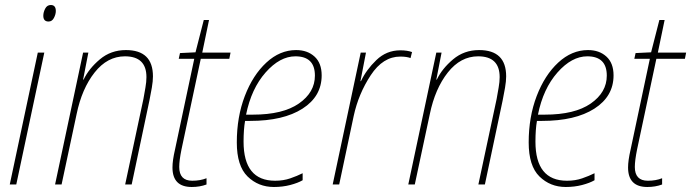

<svg xmlns="http://www.w3.org/2000/svg" viewBox="-20 -737 2761 767"><path d="M174 -651Q188 -651 195.5 -665.5Q203 -680 203 -693Q203 -717 183 -717Q168 -717 160.5 -702.5Q153 -688 153 -674Q153 -651 174 -651ZM19 0H45L157 -527H131Z M200 0H226L286 -281Q307 -383 358 -447.5Q409 -512 479 -512Q565 -512 565 -429Q565 -410 561 -387.5Q557 -365 553 -342L480 0H506L577 -336Q582 -360 586.5 -386.5Q591 -413 591 -432Q591 -537 483 -537Q423 -537 379 -500Q335 -463 314 -419H312L333 -527H312Z M746 10Q778 10 805 0V-25Q780 -15 748 -15Q696 -15 696 -70Q696 -96 705 -140L782 -502H896L901 -527H788L815 -657H794L761 -528L699 -525L694 -502H756L679 -139Q669 -96 669 -68Q669 10 746 10Z M1074 10Q1109 10 1139.5 2Q1170 -6 1189 -17V-45Q1167 -34 1139.5 -24.5Q1112 -15 1079 -15Q953 -15 953 -171Q953 -220 959 -254H979Q1112 -254 1188.5 -303Q1265 -352 1265 -436Q1265 -485 1236.5 -511Q1208 -537 1163 -537Q1098 -537 1044 -487Q990 -437 958 -353.5Q926 -270 926 -168Q926 -74 969 -32Q1012 10 1074 10ZM963 -279Q984 -383 1041 -447.5Q1098 -512 1160 -512Q1238 -512 1238 -435Q1238 -368 1174 -323.5Q1110 -279 990 -279Z M1309 0H1335L1393 -274Q1412 -362 1461 -436.5Q1510 -511 1579 -511Q1605 -511 1620 -505L1626 -529Q1607 -536 1579 -536Q1524 -536 1483.5 -497Q1443 -458 1422 -413H1420L1442 -527H1421Z M1611 0H1637L1697 -281Q1718 -383 1769 -447.5Q1820 -512 1890 -512Q1976 -512 1976 -429Q1976 -410 1972 -387.5Q1968 -365 1964 -342L1891 0H1917L1988 -336Q1993 -360 1997.5 -386.5Q2002 -413 2002 -432Q2002 -537 1894 -537Q1834 -537 1790 -500Q1746 -463 1725 -419H1723L1744 -527H1723Z M2240 10Q2275 10 2305.5 2Q2336 -6 2355 -17V-45Q2333 -34 2305.5 -24.5Q2278 -15 2245 -15Q2119 -15 2119 -171Q2119 -220 2125 -254H2145Q2278 -254 2354.5 -303Q2431 -352 2431 -436Q2431 -485 2402.5 -511Q2374 -537 2329 -537Q2264 -537 2210 -487Q2156 -437 2124 -353.5Q2092 -270 2092 -168Q2092 -74 2135 -32Q2178 10 2240 10ZM2129 -279Q2150 -383 2207 -447.5Q2264 -512 2326 -512Q2404 -512 2404 -435Q2404 -368 2340 -323.5Q2276 -279 2156 -279Z M2566 10Q2598 10 2625 0V-25Q2600 -15 2568 -15Q2516 -15 2516 -70Q2516 -96 2525 -140L2602 -502H2716L2721 -527H2608L2635 -657H2614L2581 -528L2519 -525L2514 -502H2576L2499 -139Q2489 -96 2489 -68Q2489 10 2566 10Z"/></svg>

Font: Noto Sans UI SemiCondensed Thin
Style: Italic
Weight: 250
Width: 4
Italic angle: -12°
Designer: Monotype Design Team
Foundry: Monotype Imaging Inc.
Version: Version 1.901